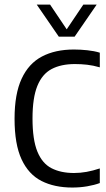

<svg xmlns="http://www.w3.org/2000/svg" viewBox="-20 -821 470 848"><path d="M299.3 7.3Q220.4 7.3 163.3 -21.7Q106.2 -50.7 75.3 -117.2Q44.3 -183.7 44.3 -296.7Q44.3 -405.9 75.5 -473.2Q106.6 -540.6 165.3 -571.4Q223.9 -602.3 306.3 -602.3Q335.2 -602.3 365.6 -599.1Q395.9 -596 420.8 -588.3V-523.6Q391.3 -532.1 364.8 -535.1Q338.3 -538.1 310.7 -538.1Q249.7 -538.1 208 -516.1Q166.4 -494.1 145 -441.6Q123.6 -389 123.6 -297.7Q123.6 -204.2 145 -151.7Q166.4 -99.3 207.4 -78.1Q248.4 -56.9 307 -56.9Q334.5 -56.9 362.3 -61.9Q390 -66.9 420.8 -77.1V-12.5Q396.5 -3.5 364.9 1.9Q333.3 7.3 299.3 7.3ZM239.7 -659.1 142.2 -800.8H201.1L280.4 -682.9H268.8L348.1 -800.8H407.1L309.6 -659.1Z"/></svg>

Font: Encode Sans SC Condensed Thin
Style: Regular
Weight: 100
Width: 3
Designer: Multiple Designers
Foundry: Impallari Type
Version: Version 3.002